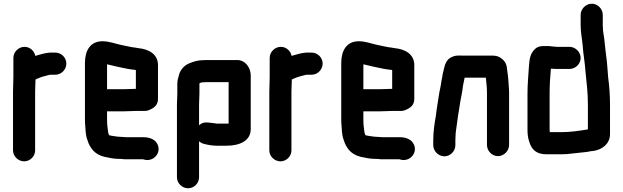

<svg xmlns="http://www.w3.org/2000/svg" viewBox="-20 -788 3352 1033"><path d="M337 -446C337 -478 310 -505 278 -505H248C222 -503 196 -495 172 -488C171 -487 171 -487 170 -487C165 -513 142 -536 112 -536C80 -536 52 -509 52 -476V-374C52 -350 50 -319 50 -293V21C50 53 78 80 110 80C142 80 169 53 169 21V-295C169 -316 171 -340 171 -360C186 -368 208 -376 226 -380C235 -382 245 -386 254 -386H278C310 -386 337 -414 337 -446Z M645 -308H556V-442C572 -439 592 -433 607 -430C635 -425 662 -417 690 -414L707 -412C708 -411 710 -411 711 -411V-310H707C694 -310 660 -308 645 -308ZM707 -191H760C773 -191 788 -197 805 -208C822 -219 830 -236 830 -257V-441C828 -498 779 -524 724 -529L707 -532L691 -534C671 -537 651 -543 628 -547C596 -554 568 -566 531 -566C465 -566 437 -515 437 -449V-142C437 -129 438 -117 439 -106C441 -76 442 -53 452 -30C458 -10 466 2 477 17C496 40 524 54 559 59C579 64 602 67 626 67H633C640 68 648 69 656 69H750L757 71C809 84 852 30 825 -16C811 -40 783 -50 748 -50H656C647 -50 636 -52 625 -52C618 -52 602 -54 597 -55C591 -55 575 -59 569 -60C569 -61 568 -61 567 -61C566 -64 562 -71 562 -76C559 -96 556 -118 556 -143V-189H645C660 -189 693 -191 707 -191Z M1053 -286V-337L1054 -340V-341C1058 -342 1062 -344 1067 -345H1074C1081 -346 1087 -346 1091 -346H1210V-123H1146C1144 -123 1142 -123 1140 -124C1136 -124 1131 -125 1125 -126C1094 -129 1074 -135 1051 -114V-226C1051 -240 1053 -273 1053 -286ZM932 -226V166C932 198 960 225 992 225C1024 225 1051 198 1051 166V-28C1060 -20 1070 -15 1081 -13C1100 -8 1124 -4 1146 -4H1199C1267 -4 1329 -29 1329 -93V-382C1329 -424 1300 -465 1256 -465H1091C1086 -465 1079 -465 1070 -464C1049 -464 1031 -459 1016 -454L1000 -448C973 -438 948 -412 942 -381C938 -368 934 -353 934 -337V-285C934 -272 932 -239 932 -226Z M1716 -446C1716 -478 1689 -505 1657 -505H1627C1601 -503 1575 -495 1551 -488C1550 -487 1550 -487 1549 -487C1544 -513 1521 -536 1491 -536C1459 -536 1431 -509 1431 -476V-374C1431 -350 1429 -319 1429 -293V21C1429 53 1457 80 1489 80C1521 80 1548 53 1548 21V-295C1548 -316 1550 -340 1550 -360C1565 -368 1587 -376 1605 -380C1614 -382 1624 -386 1633 -386H1657C1689 -386 1716 -414 1716 -446Z M2024 -308H1935V-442C1951 -439 1971 -433 1986 -430C2014 -425 2041 -417 2069 -414L2086 -412C2087 -411 2089 -411 2090 -411V-310H2086C2073 -310 2039 -308 2024 -308ZM2086 -191H2139C2152 -191 2167 -197 2184 -208C2201 -219 2209 -236 2209 -257V-441C2207 -498 2158 -524 2103 -529L2086 -532L2070 -534C2050 -537 2030 -543 2007 -547C1975 -554 1947 -566 1910 -566C1844 -566 1816 -515 1816 -449V-142C1816 -129 1817 -117 1818 -106C1820 -76 1821 -53 1831 -30C1837 -10 1845 2 1856 17C1875 40 1903 54 1938 59C1958 64 1981 67 2005 67H2012C2019 68 2027 69 2035 69H2129L2136 71C2188 84 2231 30 2204 -16C2190 -40 2162 -50 2127 -50H2035C2026 -50 2015 -52 2004 -52C1997 -52 1981 -54 1976 -55C1970 -55 1954 -59 1948 -60C1948 -61 1947 -61 1946 -61C1945 -64 1941 -71 1941 -76C1938 -96 1935 -118 1935 -143V-189H2024C2039 -189 2072 -191 2086 -191Z M2430 -7V-34C2430 -39 2430 -46 2431 -57C2431 -66 2432 -75 2433 -83C2440 -136 2448 -192 2457 -244C2461 -269 2468 -296 2470 -320L2472 -332C2475 -344 2477 -354 2479 -366C2479 -367 2479 -369 2480 -370H2594C2596 -345 2600 -320 2600 -292V-8C2600 24 2627 52 2659 52C2691 52 2719 24 2719 -8V-291C2719 -303 2718 -315 2717 -328L2715 -358C2714 -375 2711 -392 2709 -408C2707 -439 2700 -456 2680 -472C2663 -486 2649 -489 2623 -489H2466C2441 -489 2430 -491 2408 -480C2381 -467 2373 -440 2366 -407C2362 -393 2361 -386 2359 -372C2357 -360 2353 -345 2352 -332C2350 -318 2347 -308 2344 -292C2338 -249 2330 -210 2325 -165C2318 -124 2311 -81 2311 -34V-7C2311 25 2339 53 2371 53C2403 53 2430 25 2430 -7Z M3044 -536H2981C2976 -536 2970 -536 2965 -537C2951 -537 2940 -541 2926 -540H2900C2882 -540 2867 -534 2856 -522C2833 -498 2829 -474 2826 -434C2823 -383 2818 -338 2818 -282V-93C2818 -68 2820 -47 2827 -27C2840 17 2865 42 2920 42H3000C3020 42 3040 41 3057 38L3077 36C3091 35 3110 32 3123 31L3141 29C3153 26 3160 25 3173 24C3220 17 3262 -14 3262 -67V-226C3262 -276 3258 -327 3252 -372C3248 -413 3247 -453 3241 -490L3237 -524C3236 -534 3235 -543 3234 -551C3232 -586 3223 -615 3223 -650V-708C3223 -740 3196 -768 3164 -768C3132 -768 3104 -740 3104 -708V-652C3104 -613 3112 -578 3115 -542C3118 -496 3127 -451 3130 -403C3136 -347 3143 -288 3143 -226V-92C3140 -92 3139 -92 3138 -91C3094 -84 3048 -77 3000 -77H2938V-81C2937 -85 2937 -89 2937 -93V-282C2937 -331 2940 -375 2944 -419C2947 -418 2951 -418 2954 -418C2963 -417 2972 -417 2981 -417H3044C3076 -417 3104 -444 3104 -476C3104 -508 3076 -536 3044 -536Z"/></svg>

Font: Electronic
Style: Nord
Weight: 900
Version: Version 1.011